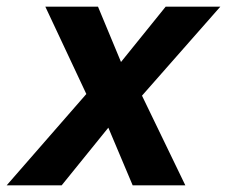

<svg xmlns="http://www.w3.org/2000/svg" viewBox="-45 -556 681 576"><path d="M-25 0 214 -274 91 -536H249L318 -370L452 -536H616L381 -269L511 0H353L280 -173L140 0Z"/></svg>

Font: Geist
Style: Bold Italic
Weight: 700
Italic angle: -12°
Designer: Basement.studio, Andrés Briganti, Mateo Zaragoza
Foundry: Basement.studio, Vercel, Andrés Briganti, Guido Ferreyra, Mateo Zaragoza
Version: Version 1.500; ttfautohint (v1.8.4.7-5d5b)